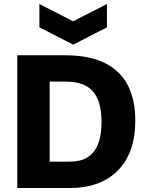

<svg xmlns="http://www.w3.org/2000/svg" viewBox="-20 -935 735 955"><path d="M141 0V-131H329Q380 -131 414.5 -152Q449 -173 467 -216.5Q485 -260 485 -328Q485 -381 474 -419Q463 -457 441 -481.5Q419 -506 386 -517.5Q353 -529 309 -529H141V-660H303Q425 -660 502.5 -621Q580 -582 616.5 -509.5Q653 -437 653 -336Q653 -258 634 -201Q615 -144 583 -105.5Q551 -67 510 -43.5Q469 -20 423.5 -10Q378 0 334 0ZM66 0V-660H227V0ZM176 -915 344 -829 512 -915V-799L344 -713L176 -799Z"/></svg>

Font: Bricolage Grotesque 24pt ExtraBold
Style: Regular
Weight: 800
Designer: Mathieu Triay
Foundry: Atelier Triay
Version: Version 1.001;gftools[0.9.33.dev8+g029e19f]